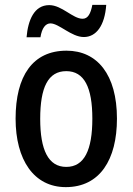

<svg xmlns="http://www.w3.org/2000/svg" viewBox="-20 -758 544 788"><path d="M89 -605H146C152 -643 167 -662 187 -662C222 -662 273 -606 324 -606C375 -606 410 -653 416 -738H359C352 -702 341 -681 319 -681C279 -681 234 -737 182 -737C120 -737 95 -675 89 -605ZM460 -271C460 -452 379 -550 253 -550C114 -550 44 -446 44 -271C44 -102 119 10 250 10C390 10 460 -103 460 -271ZM145 -270C145 -399 177 -466 252 -466C326 -466 359 -399 359 -271C359 -142 326 -73 252 -73C178 -73 145 -143 145 -270Z"/></svg>

Font: Noto Sans Lao Looped Condensed Medium
Style: Regular
Weight: 500
Width: 3
Designer: Mark Frömberg, Ben Mitchell
Foundry: The Fontpad Ltd
Version: Version 1.002